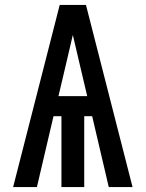

<svg xmlns="http://www.w3.org/2000/svg" viewBox="-20 -755 588 775"><path d="M33 0 221 -735H327L515 0H419L352 -286H320V0H228V-286H196L129 0ZM332 -367 303 -490Q296 -521 288.5 -552Q281 -583 274 -614Q267 -583 259.5 -552Q252 -521 245 -490L216 -367Z"/></svg>

Font: Iosevka Semi-Condensed Medium
Style: Regular
Weight: 500
Monospace: yes
Designer: Belleve Invis
Foundry: Belleve Invis
Version: Version 27.3.5